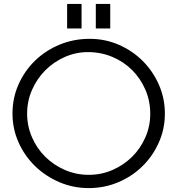

<svg xmlns="http://www.w3.org/2000/svg" viewBox="-20 -951 909 984"><path d="M324 -805H398V-931H324ZM471 -805H545V-931H471ZM44 -369Q44 -291 75 -221.5Q106 -152 159.5 -100Q213 -48 284 -17.5Q355 13 435 13Q515 13 586 -17Q657 -47 710 -99Q763 -151 794 -220.5Q825 -290 825 -369Q825 -447 794.5 -516.5Q764 -586 711.5 -638.5Q659 -691 589 -721.5Q519 -752 440 -752Q357 -752 285 -722Q213 -692 159.5 -640Q106 -588 75 -518.5Q44 -449 44 -369ZM119 -369Q119 -433 144 -490Q169 -547 211.5 -590Q254 -633 311 -658.5Q368 -684 431 -684Q497 -684 555.5 -659.5Q614 -635 657 -592Q700 -549 725 -491.5Q750 -434 750 -368Q750 -304 725 -247Q700 -190 657 -147.5Q614 -105 557 -80Q500 -55 435 -55Q370 -55 312.5 -80Q255 -105 212 -147.5Q169 -190 144 -247.5Q119 -305 119 -369Z"/></svg>

Font: Involve
Style: Regular
Weight: 400
Designer: Stefan Peev
Foundry: Context Ltd.
Version: Version 1.001